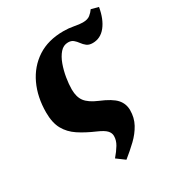

<svg xmlns="http://www.w3.org/2000/svg" viewBox="-189 -697 955 1036"><g transform="rotate(-30 289.0 -179.0)"><path d="M294 221 244 184Q269 155 284.5 129Q300 103 300 76Q300 57 285.5 41.5Q271 26 232 9Q174 -16 132.5 -43.5Q91 -71 68.5 -111.5Q46 -152 46 -216Q46 -312 81.5 -387.5Q117 -463 183.5 -506.5Q250 -550 346 -550Q379 -550 410 -544Q441 -538 461 -538Q491 -538 507 -551Q523 -564 533 -579L578 -567Q566 -497 533.5 -456Q501 -415 452 -415Q429 -415 415.5 -425.5Q402 -436 392 -450Q382 -464 369.5 -474.5Q357 -485 337 -485Q308 -485 287.5 -461.5Q267 -438 254 -402Q241 -366 234.5 -326.5Q228 -287 228 -255Q228 -207 249.5 -179Q271 -151 323 -129Q393 -100 419 -70.5Q445 -41 445 -1Q445 46 424 84.5Q403 123 368.5 156Q334 189 294 221Z"/></g></svg>

Font: Noto Serif ExtraBold
Style: Italic
Weight: 800
Italic angle: -12°
Designer: Monotype Design Team
Foundry: Monotype Imaging Inc.
Version: Version 2.013